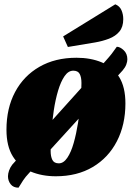

<svg xmlns="http://www.w3.org/2000/svg" viewBox="-20 -798 619 891"><path d="M239 20Q174 20 122 -2Q70 -24 40 -71.5Q10 -119 10 -196Q10 -296 50 -371Q90 -446 163 -488Q236 -530 335 -530Q401 -530 452.5 -508.5Q504 -487 533 -440.5Q562 -394 562 -318Q562 -219 522.5 -142.5Q483 -66 410.5 -23Q338 20 239 20ZM253 -40Q275 -40 292.5 -66Q310 -92 322 -134.5Q334 -177 342 -227Q350 -277 354 -326Q358 -375 358 -413Q358 -439 350 -454.5Q342 -470 320 -470Q297 -470 279.5 -444.5Q262 -419 249.5 -377Q237 -335 229.5 -285Q222 -235 218.5 -186Q215 -137 215 -97Q215 -72 223 -56Q231 -40 253 -40ZM66 73Q42 73 29.5 57Q17 41 17 20Q17 8 22 -6.5Q27 -21 37 -34L469 -514Q487 -534 498 -548Q509 -562 522 -581Q537 -581 554 -565Q571 -549 571 -523Q571 -512 566 -498.5Q561 -485 549 -471L115 5Q97 24 87 39.5Q77 55 66 73ZM295 -580 273 -629 515 -778Q535 -770 543.5 -751Q552 -732 552 -709Q552 -673 534 -651.5Q516 -630 486 -618.5Q456 -607 421 -601Z"/></svg>

Font: Sansita Swashed Black
Style: Regular
Weight: 900
Designer: Pablo Cosgaya
Foundry: Omnibus-Type
Version: Version 1.003; ttfautohint (v1.8.3)